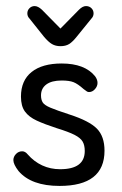

<svg xmlns="http://www.w3.org/2000/svg" viewBox="-20 -602 401 632"><path d="M176 10Q324 10 324 -106Q324 -153 299 -178.5Q274 -204 209 -225Q166 -239 146 -247.5Q126 -256 120.5 -265Q115 -274 115 -288Q115 -311 132.5 -324Q150 -337 183 -337Q208 -337 222 -331.5Q236 -326 255 -309Q263 -303 266 -301Q269 -299 273 -299Q284 -299 292.5 -308.5Q301 -318 301 -329Q301 -340 293 -351Q259 -393 183 -393Q119 -393 84 -365Q49 -337 49 -284Q49 -253 62 -235Q75 -217 101 -205Q127 -193 167 -180Q206 -168 225.5 -158Q245 -148 252 -136Q259 -124 259 -105Q259 -45 178 -45Q146 -45 119 -57.5Q92 -70 71 -94Q67 -99 62.5 -101.5Q58 -104 53 -104Q41 -104 32.5 -95Q24 -86 24 -75Q24 -61 41 -39Q83 10 176 10ZM179 -508 118 -570Q105 -582 94 -582Q84 -582 77 -575Q70 -568 70 -558Q70 -548 77 -541L124 -482Q139 -464 151 -457Q163 -450 179 -450Q196 -450 207.5 -457Q219 -464 234 -483L281 -541Q288 -548 288 -558Q288 -568 281 -575Q274 -582 263 -582Q252 -582 240 -570Z"/></svg>

Font: Beiruti
Style: Regular
Weight: 400
Designer: Arlette Boutros
Foundry: Boutros
Version: Version 1.41